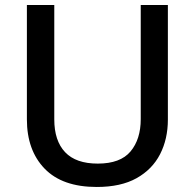

<svg xmlns="http://www.w3.org/2000/svg" viewBox="-20 -734 776 764"><path d="M648 -258Q648 -181 617 -120.5Q586 -60 523.5 -25Q461 10 365 10Q228 10 157.5 -63Q87 -136 87 -259V-714H196V-259Q196 -174 239 -128.5Q282 -83 369 -83Q459 -83 499.5 -131.5Q540 -180 540 -260V-714H648Z"/></svg>

Font: Noto Sans Meetei Mayek Medium
Style: Regular
Weight: 500
Designer: Monotype Design Team and Neelakash Kshetrimayum
Foundry: Monotype Imaging Inc.
Version: Version 2.002; ttfautohint (v1.8.4.7-5d5b)